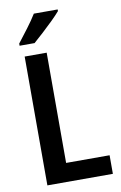

<svg xmlns="http://www.w3.org/2000/svg" viewBox="-101 -992 661 1048"><g transform="rotate(-10 229.5 -468.0)"><path d="M74 0V-714H196V-103H437V0ZM296 -927Q279 -907 251.5 -880Q224 -853 194 -825.5Q164 -798 140 -777H57V-789Q85 -825 114 -863.5Q143 -902 164 -936H296Z"/></g></svg>

Font: Noto Sans Hebrew Condensed SemiBold
Style: Regular
Weight: 600
Width: 3
Designer: Ben Nathan
Foundry: Google LLC
Version: Version 3.001; ttfautohint (v1.8.4.7-5d5b)